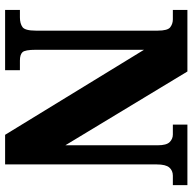

<svg xmlns="http://www.w3.org/2000/svg" viewBox="-21 -733 754 752"><g transform="rotate(90 356.0 -357.0)"><path d="M19 0V-58H48Q72 -58 86 -68Q100 -78 100 -120V-598Q100 -637 86.5 -647Q73 -657 56 -657H19V-714H260L549 -236V-598Q549 -632 536.5 -644.5Q524 -657 507 -657H468V-714H705V-657H668Q648 -657 636 -643Q624 -629 624 -594V0H508L175 -544V-120Q175 -78 184.5 -68Q194 -58 217 -58H255V0Z"/></g></svg>

Font: Noto Serif Hebrew Condensed Black
Style: Regular
Weight: 900
Width: 3
Designer: Monotype Design Team
Foundry: Monotype Imaging Inc.
Version: Version 2.004; ttfautohint (v1.8.4.7-5d5b)